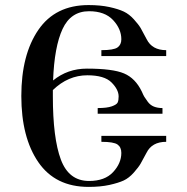

<svg xmlns="http://www.w3.org/2000/svg" viewBox="-20 -731 743 761"><path d="M64.5 -350.6Q64.5 -513.7 131.8 -612.3Q199.2 -710.9 331.1 -710.9Q377.9 -710.9 413.6 -703.1Q449.2 -695.3 470.7 -685.1Q492.2 -674.8 510.7 -654.3Q529.3 -633.8 538.1 -618.7Q546.9 -603.5 561.5 -575.2Q583 -532.2 638.7 -532.2V-508.8H381.8V-532.2Q430.7 -532.2 445.8 -543Q460.9 -553.7 460.9 -575.2Q460.9 -616.2 428.2 -651.4Q395.5 -686.5 333 -686.5Q260.7 -686.5 228 -616.2Q195.3 -545.9 190.4 -412.1Q248 -459 324.2 -459Q426.8 -459 471.7 -439.9Q516.6 -420.9 542 -368.2Q548.8 -352.5 552.2 -347.2Q555.7 -341.8 565.4 -328.1Q575.2 -314.5 589.8 -308.6Q604.5 -302.7 624 -302.7V-280.3H367.2V-302.7Q404.3 -302.7 423.3 -309.6Q442.4 -316.4 446.3 -324.7Q450.2 -333 450.2 -348.6Q450.2 -376 421.9 -404.3Q393.6 -432.6 326.2 -432.6Q250 -432.6 189.5 -374V-349.6Q189.5 -183.6 221.2 -98.6Q252.9 -13.7 333 -13.7Q395.5 -13.7 428.2 -48.8Q460.9 -84 460.9 -125Q460.9 -147.5 445.8 -158.2Q430.7 -168.9 381.8 -168.9V-192.4H638.7V-168.9Q582 -168.9 560.5 -125Q544.9 -95.7 537.1 -82Q529.3 -68.4 510.3 -46.9Q491.2 -25.4 470.2 -15.6Q449.2 -5.9 413.6 2Q377.9 9.8 331.1 9.8Q199.2 9.8 131.8 -88.4Q64.5 -186.5 64.5 -350.6Z"/></svg>

Font: TriodPostnaja
Style: Medium
Weight: 500
Version: 20110805